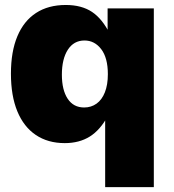

<svg xmlns="http://www.w3.org/2000/svg" viewBox="-20 -561 698 771"><path d="M402.3 190.4V-103L413.1 -95.7Q382.8 -39.1 340.6 -12.7Q298.3 13.7 240.2 13.7Q172.4 13.7 123.8 -19Q75.2 -51.8 49.6 -114Q23.9 -176.3 23.9 -265.1Q23.9 -354 49.8 -415.5Q75.7 -477.1 124.8 -509Q173.8 -541 244.1 -541Q307.6 -541 349.4 -513.2Q391.1 -485.4 421.4 -424.3L412.1 -425.8V-527.3H597.7V190.4ZM317.9 -129.4Q346.2 -129.4 367.7 -144.8Q389.2 -160.2 401.1 -190.2Q413.1 -220.2 413.1 -263.2Q413.1 -328.6 386.5 -363.5Q359.9 -398.4 319.3 -398.4Q276.4 -398.4 252.4 -361.3Q228.5 -324.2 228.5 -261.2Q228.5 -199.7 251.7 -164.6Q274.9 -129.4 317.9 -129.4Z"/></svg>

Font: Schibsted Grotesk Black
Style: Regular
Weight: 900
Designer: Bakken & Baeck AS, Henrik Kongsvoll
Foundry: Schibsted ASA
Version: Version 1.100;gftools[0.9.25]